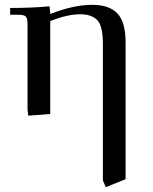

<svg xmlns="http://www.w3.org/2000/svg" viewBox="-20 -472 633 795"><path d="M22 -411V-439Q115 -439 185 -446L188 -418V-414Q284 -452 362 -452Q432 -452 466 -416.5Q500 -381 500 -295V270L418 303L406 275V-290Q406 -366 382 -389.5Q358 -413 312 -413Q260 -413 188 -385V0L97 7L94 -19V-371Q94 -396 87 -403.5Q80 -411 55 -411Z"/></svg>

Font: Dihjauti
Style: Bold
Weight: 700
Designer: T. Christopher White
Version: Version 3.0.0